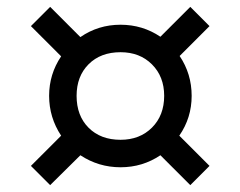

<svg xmlns="http://www.w3.org/2000/svg" viewBox="-20 -662 700 559"><path d="M214 -210 126 -123 70 -179 158 -267Q123 -320 123 -383Q123 -446 158 -498L70 -586L126 -642L214 -554Q266 -590 331 -590Q395 -590 447 -555L534 -642L590 -586L503 -499Q538 -447 538 -383Q538 -319 502 -267L590 -179L534 -123L447 -210Q395 -175 331 -175Q267 -175 214 -210ZM331 -255Q387 -255 422.5 -290.5Q458 -326 458 -383Q458 -439 422.5 -474.5Q387 -510 331 -510Q273 -510 238 -475Q203 -440 203 -383Q203 -325 238 -290Q273 -255 331 -255Z"/></svg>

Font: Application
Style: Regular
Weight: 400
Designer: Wei Huang
Foundry: Wei Huang
Version: Version 0.012